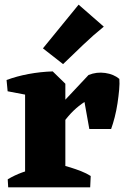

<svg xmlns="http://www.w3.org/2000/svg" viewBox="-20 -805 534 825"><path d="M87.8 0V-445.5L206.5 -498.2L260.8 -445.2V0ZM206.2 -204.5 183.2 -294 360.5 -482.8Q395.2 -496.8 432 -491.5Q468.8 -486.2 492.8 -466Q494.5 -447 492 -419.4Q489.5 -391.8 484.9 -361Q480.2 -330.2 472.9 -301.5Q465.5 -272.8 457.5 -250.8H363.8L343 -366.8Q318 -350.5 296.1 -329.5Q274.2 -308.5 252.2 -278.5Q230.2 -248.5 206.2 -204.5ZM12.8 -412.8 8.2 -461.2Q51.8 -477.5 102.8 -487Q153.8 -496.5 206.5 -498.2L206 -427.5L129.8 -390.5ZM15.2 0 13.2 -34.5Q41.8 -51.8 75.2 -64Q108.8 -76.2 136.8 -82.8L127.2 0ZM214 0 239 -97Q259.8 -92.5 282.9 -85.4Q306 -78.2 328.6 -69.4Q351.2 -60.5 369.8 -48.8L367.5 0ZM251 -529.5 164.5 -597.2 317.8 -785 426 -690.5Q381 -654.2 337 -612.1Q293 -570 251 -529.5Z"/></svg>

Font: Eczar
Style: Regular
Weight: 400
Designer: Vaibhav Singh
Foundry: Rosetta Type Foundry
Version: Version 2.000